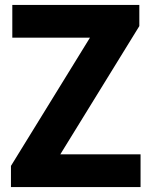

<svg xmlns="http://www.w3.org/2000/svg" viewBox="-20 -760 616 780"><path d="M24.5 0V-86L345.5 -607H30V-740H546V-654L225 -133H551V0Z"/></svg>

Font: Encode Sans SmCnd
Style: Bold
Weight: 700
Width: 4
Designer: Multiple Designers
Foundry: Impallari Type
Version: Version 3.002; ttfautohint (v1.8.3) -l 8 -r 50 -G 200 -x 14 